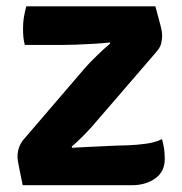

<svg xmlns="http://www.w3.org/2000/svg" viewBox="-20 -570 561 592"><path d="M243 -361.5Q255.5 -376 279.2 -399Q303 -422 320 -436L318 -439Q296 -436.5 266.8 -434.8Q237.5 -433 211.8 -432.2Q186 -431.5 175 -431.5H56.5Q53 -445 52 -457Q51 -469 51 -481.5Q51 -500.5 53.5 -515.8Q56 -531 61 -550.5H459Q469 -514.5 473.5 -497Q478 -479.5 479 -472.2Q480 -465 480 -460.5Q480 -448 476.8 -435.5Q473.5 -423 463 -411L272 -189.5Q260 -175 239.2 -153.8Q218.5 -132.5 201 -118L203 -114.5Q237.5 -116.5 273.5 -118Q309.5 -119.5 338.5 -121L374 -122Q402.5 -123 431 -127Q459.5 -131 479.5 -141Q483.5 -126 485.8 -112.5Q488 -99 488 -79.5Q488 -40.5 458.5 -19.8Q429 1 388 1H50Q43 -32 39.8 -48.8Q36.5 -65.5 35.2 -73.2Q34 -81 34 -86.5Q34 -116.5 52 -139Z"/></svg>

Font: Signika Negative SC
Style: Bold
Weight: 700
Designer: Anna Giedryś
Foundry: Anna Giedryś
Version: Version 2.000; ttfautohint (v1.8.3) -l 8 -r 50 -G 200 -x 9 -